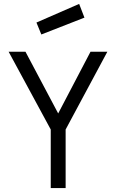

<svg xmlns="http://www.w3.org/2000/svg" viewBox="-20 -960 592 980"><path d="M315 -299V0H239V-299L24 -696H110L277 -381L442 -696H528ZM166 -845 384 -940 411 -870 191 -784Z"/></svg>

Font: TypoPRO Titillium Maps
Style: 400 wt
Weight: 400
Designer: Campivisivi
Foundry: Accademia di Belle Arti di Urbino and students of MA course of Visual design
Version: Version 001.001